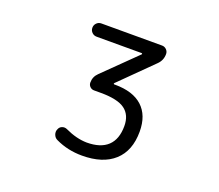

<svg xmlns="http://www.w3.org/2000/svg" viewBox="-123 -929 1245 1092"><g transform="rotate(20 500.0 -383.0)"><path d="M315.4 -674.8Q298.8 -674.8 287.1 -686.5Q275.4 -698.2 275.4 -714.8Q275.4 -731.4 287.1 -743.2Q298.8 -754.9 315.4 -754.9H682.6Q698.2 -754.9 709.5 -743.7Q720.7 -732.4 720.7 -716.8Q720.7 -678.7 693.4 -652.3L500 -460.9Q498 -459 499 -456.5Q500 -454.1 502.9 -454.1H507.8Q616.2 -454.1 673.3 -401.9Q730.5 -349.6 730.5 -251Q730.5 -134.8 662.1 -72.8Q593.8 -10.7 467.8 -10.7Q380.9 -10.7 307.6 -45.9Q292 -52.7 285.2 -70.3Q282.2 -78.1 282.2 -86.9Q282.2 -95.7 286.1 -103.5Q292 -119.1 307.1 -124.5Q322.3 -129.9 336.9 -123Q405.3 -90.8 467.8 -89.8Q551.8 -89.8 594.7 -130.4Q637.7 -170.9 637.7 -251Q637.7 -317.4 593.8 -350.1Q549.8 -382.8 448.2 -382.8H406.2Q391.6 -382.8 381.3 -393.1Q371.1 -403.3 371.1 -418Q371.1 -453.1 396.5 -477.5L590.8 -668Q592.8 -669.9 591.8 -672.4Q590.8 -674.8 587.9 -674.8Z"/></g></svg>

Font: Rounded-X Mgen+ 1m regular
Style: Regular
Weight: 400
Designer: [Source Han Sans]
Ryoko NISHIZUKA  (kana & ideographs); Paul D. Hunt (Latin, Greek & Cyrillic); Wenlong ZHANG  (bopomofo
Version: Version 1.059.20150602